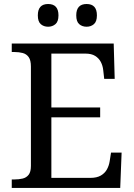

<svg xmlns="http://www.w3.org/2000/svg" viewBox="-20 -929 663 949"><path d="M408.2 -796.9Q386.2 -796.9 371.6 -809.6Q356.9 -822.3 356.9 -853Q356.9 -909.2 408.2 -909.2Q459 -909.2 459 -853Q459 -822.3 444.1 -809.6Q429.2 -796.9 408.2 -796.9ZM217.8 -796.9Q196.3 -796.9 181.6 -809.6Q167 -822.3 167 -853Q167 -909.2 217.8 -909.2Q269 -909.2 269 -853Q269 -822.3 253.9 -809.6Q238.8 -796.9 217.8 -796.9ZM574.2 0H38.1V-42H50.8Q73.2 -42 91.8 -46.4Q110.4 -50.8 121.6 -65.2Q132.8 -79.6 132.8 -108.9V-600.1Q132.8 -631.3 121.8 -646.7Q110.8 -662.1 92.3 -667Q73.7 -671.9 50.8 -671.9H38.1V-713.9H542L546.9 -539.1H495.1Q492.7 -560.5 490.2 -582.5Q487.8 -604.5 478.3 -622.8Q468.8 -641.1 450.4 -652.6Q432.1 -664.1 401.9 -664.1H233.9V-397.9H475.1V-349.1H233.9V-49.8H426.8Q458.5 -49.8 478.3 -61.3Q498 -72.8 508.3 -91.3Q518.6 -109.9 522 -131.6Q525.4 -153.3 528.8 -174.8H581.1Z"/></svg>

Font: Satisar Sharada
Style: Regular
Weight: 400
Designer: Vinodh Rajan & Sunil Mahnoori
Version: 2.2